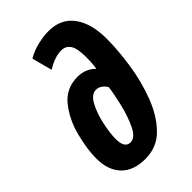

<svg xmlns="http://www.w3.org/2000/svg" viewBox="-235 -851 942 942"><g transform="rotate(-45 236.0 -380.0)"><path d="M472 -542Q472 -648 427 -709Q382 -770 297 -770Q262 -770 221 -760.5Q180 -751 145 -730L173 -625Q229 -659 273 -659Q304 -659 320.5 -634.5Q337 -610 337 -550Q337 -533 336 -514Q335 -495 332 -475H329Q317 -489 293 -500Q269 -511 239 -511Q158 -511 110 -450.5Q62 -390 41 -308Q20 -226 20 -162Q20 -81 63.5 -35.5Q107 10 189 10Q271 10 325.5 -46.5Q380 -103 412.5 -190.5Q445 -278 458.5 -372Q472 -466 472 -542ZM155 -162Q155 -201 167 -258Q179 -315 202 -358.5Q225 -402 258 -402Q275 -402 290 -390.5Q305 -379 311 -366Q306 -326 291 -262.5Q276 -199 252 -149Q228 -99 195 -99Q155 -99 155 -162Z"/></g></svg>

Font: Noto Sans UI Condensed ExtraBold
Style: Italic
Weight: 800
Width: 3
Designer: Monotype Design Team
Foundry: Monotype Imaging Inc.
Version: 1.001